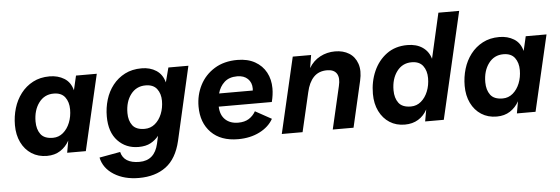

<svg xmlns="http://www.w3.org/2000/svg" viewBox="-55 -880 3679 1261"><g transform="rotate(-5 1785.0 -249.0)"><path d="M226 9Q168 9 124.5 -19Q81 -47 57 -96.5Q33 -146 33 -210Q33 -268 49 -321.5Q65 -375 97.5 -417.5Q130 -460 177.5 -485Q225 -510 287 -510Q342 -510 383.5 -484.5Q425 -459 439 -405L461 -500H598L482 0H359L373 -79Q351 -39 314 -15Q277 9 226 9ZM275 -106Q313 -106 342 -130.5Q371 -155 387 -195Q403 -235 403 -282Q403 -331 379 -363Q355 -395 304 -395Q243 -395 206.5 -346Q170 -297 170 -222Q170 -171 194 -138.5Q218 -106 275 -106Z M815 206Q718 206 650.5 163.5Q583 121 568 50L706 25Q724 101 827 101Q927 101 952 -8L963 -59Q942 -32 910 -14.5Q878 3 830 3Q747 3 693 -54Q639 -111 639 -215Q639 -272 655 -325Q671 -378 703.5 -419.5Q736 -461 783.5 -485.5Q831 -510 894 -510Q950 -510 990.5 -483.5Q1031 -457 1045 -404L1070 -500H1202L1091 -14Q1064 101 993.5 153.5Q923 206 815 206ZM880 -112Q919 -112 948 -136Q977 -160 993 -199.5Q1009 -239 1009 -286Q1009 -333 985 -364.5Q961 -396 910 -396Q849 -396 812.5 -348Q776 -300 776 -225Q776 -175 800 -143.5Q824 -112 880 -112Z M1486 9Q1372 9 1308.5 -55.5Q1245 -120 1245 -227Q1245 -303 1278 -367.5Q1311 -432 1374 -471Q1437 -510 1525 -510Q1593 -510 1641 -483Q1689 -456 1714 -409.5Q1739 -363 1739 -304Q1739 -262 1727 -215H1377Q1379 -159 1411 -129Q1443 -99 1496 -99Q1538 -99 1566 -116.5Q1594 -134 1611 -164L1718 -105Q1689 -53 1627.5 -22Q1566 9 1486 9ZM1515 -403Q1462 -403 1430.5 -374.5Q1399 -346 1387 -301H1609Q1610 -307 1610 -314Q1610 -354 1584.5 -378.5Q1559 -403 1515 -403Z M1774 0 1890 -500H2011L1997 -415Q2025 -462 2070.5 -486Q2116 -510 2169 -510Q2223 -510 2261.5 -486Q2300 -462 2316 -415.5Q2332 -369 2317 -304L2247 0H2110L2175 -281Q2188 -334 2170 -362.5Q2152 -391 2106 -391Q2051 -391 2018 -356.5Q1985 -322 1971 -258L1911 0Z M2585 9Q2528 9 2485 -18.5Q2442 -46 2417.5 -95.5Q2393 -145 2393 -210Q2393 -291 2423 -359Q2453 -427 2509.5 -468.5Q2566 -510 2646 -510Q2706 -510 2746 -482.5Q2786 -455 2800 -406L2868 -704H3005L2842 0H2719L2733 -78Q2711 -37 2673.5 -14Q2636 9 2585 9ZM2635 -106Q2673 -106 2702 -130.5Q2731 -155 2747 -195Q2763 -235 2763 -282Q2763 -331 2739 -363Q2715 -395 2664 -395Q2603 -395 2566.5 -346Q2530 -297 2530 -222Q2530 -171 2554 -138.5Q2578 -106 2635 -106Z M3191 9Q3133 9 3089.5 -19Q3046 -47 3022 -96.5Q2998 -146 2998 -210Q2998 -268 3014 -321.5Q3030 -375 3062.5 -417.5Q3095 -460 3142.5 -485Q3190 -510 3252 -510Q3307 -510 3348.5 -484.5Q3390 -459 3404 -405L3426 -500H3563L3447 0H3324L3338 -79Q3316 -39 3279 -15Q3242 9 3191 9ZM3240 -106Q3278 -106 3307 -130.5Q3336 -155 3352 -195Q3368 -235 3368 -282Q3368 -331 3344 -363Q3320 -395 3269 -395Q3208 -395 3171.5 -346Q3135 -297 3135 -222Q3135 -171 3159 -138.5Q3183 -106 3240 -106Z"/></g></svg>

Font: Prodigy Sans SemiBold
Style: Italic
Weight: 600
Italic angle: -13°
Designer: Wei Huang
Foundry: Wei Huang
Version: Version 1.003; ttfautohint (v1.8.3)